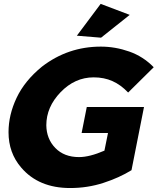

<svg xmlns="http://www.w3.org/2000/svg" viewBox="-20 -940 795 968"><path d="M489.5 -750 367.5 -760 487.5 -920.5 634 -865ZM333.5 8Q175 8 87 -95Q23 -169 23 -273.5Q23 -361 63.8 -447Q104.5 -533 191.5 -604Q322.5 -705 488.5 -705Q561 -705 631.5 -680.2Q702 -655.5 755 -601L626 -473.5Q589 -512.5 546.8 -531.2Q504.5 -550 452.5 -550Q357.5 -550 285.5 -475.2Q213.5 -400.5 213.5 -308.5Q214.5 -239.5 259 -193.8Q303.5 -148 378.5 -148Q431.5 -148 506.5 -180.5L524.5 -269.5H391.5L417.5 -400.5H706L643 -82Q581.5 -44 501.5 -18Q421.5 8 333.5 8Z"/></svg>

Font: Argentum Sans
Style: Bold Italic
Weight: 700
Italic angle: -11°
Designer: Julieta Ulanovsky (font), Cristiano Sobral (main changes and remaster)
Foundry: Julieta Ulanovsky (font), Cristiano Sobral (main changes and remaster)
Version: Version 2.007;June 15, 2022;FontCreator 14.0.0.2814 64-bit; 